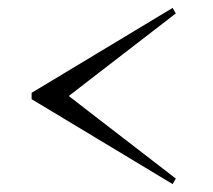

<svg xmlns="http://www.w3.org/2000/svg" viewBox="-20 -551 540 486"><path d="M417 -85 60 -300V-316L417 -531L425 -517L154 -308L425 -99Z"/></svg>

Font: Xanh Mono
Style: Italic
Weight: 400
Italic angle: -12°
Monospace: yes
Designer: Lam Bao, Duy Dao
Foundry: Yellow Type Foundry
Version: Version 3.101; ttfautohint (v1.8.3)